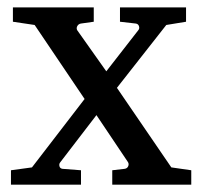

<svg xmlns="http://www.w3.org/2000/svg" viewBox="-20 -502 550 522"><path d="M285.2 0V-39.1L318.8 -43Q325.7 -43.9 328.4 -49.8Q331.1 -55.7 328.1 -61L242.2 -189L144 -61Q140.1 -56.6 141.6 -50.3Q143.1 -43.9 149.9 -43L200.2 -39.1V0H9.8V-39.1L66.9 -46.9L210 -232.9L74.2 -434.1L15.1 -442.9V-481.9H234.9V-442.9L200.2 -438Q193.4 -437 190.2 -431.2Q187 -425.3 189.9 -419.9L269 -308.1L356 -419.9Q359.9 -424.3 357.9 -430.7Q356 -437 349.1 -438L306.2 -442.9V-481.9H485.8V-442.9L432.1 -434.1L297.9 -263.2L445.8 -46.9L500 -39.1V0Z"/></svg>

Font: Charis SIL Cyr
Style: Regular
Weight: 400
Foundry: SIL International
Version: Version 5.000